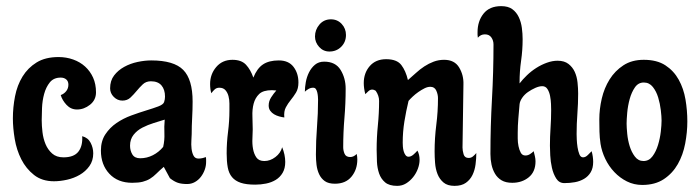

<svg xmlns="http://www.w3.org/2000/svg" viewBox="-20 -596 2269 626"><path d="M171 -410Q196 -410 218.5 -402Q241 -394 257.5 -379Q274 -364 283.5 -343Q293 -322 293 -295Q293 -270 273.5 -254.5Q254 -239 231 -239Q211 -239 197 -254Q183 -269 178 -286Q189 -290 196 -299Q203 -308 203 -320Q203 -331 196 -337Q189 -343 178 -343Q155 -343 142.5 -327.5Q130 -312 124 -290Q118 -268 117 -244Q116 -220 116 -204Q116 -186 118.5 -165Q121 -144 128.5 -126Q136 -108 150 -95.5Q164 -83 187 -83Q221 -83 235.5 -101.5Q250 -120 248 -152Q267 -147 275.5 -130.5Q284 -114 284 -96Q284 -72 271.5 -54.5Q259 -37 240 -26Q221 -15 198.5 -10Q176 -5 156 -5Q117 -5 91 -25.5Q65 -46 49.5 -76.5Q34 -107 28 -143Q22 -179 22 -210Q22 -246 29 -282Q36 -318 53.5 -346.5Q71 -375 99.5 -392.5Q128 -410 171 -410Z M473 -399Q547 -399 577.5 -368Q608 -337 608 -265Q608 -239 606.5 -212Q605 -185 605 -159Q605 -151 604 -138Q603 -125 604.5 -111.5Q606 -98 611 -88.5Q616 -79 627 -79Q639 -79 651 -84Q652 -80 652 -76Q652 -72 652 -68Q652 -55 647.5 -42.5Q643 -30 635 -19.5Q627 -9 615.5 -2.5Q604 4 590 4Q572 4 560 0Q548 -4 534 -15Q529 -24 524 -33.5Q519 -43 514 -52Q500 -40 490 -30Q480 -20 469.5 -13.5Q459 -7 445.5 -3.5Q432 0 411 0Q364 0 336.5 -29.5Q309 -59 309 -105Q309 -136 323.5 -158Q338 -180 360 -195Q382 -210 408 -219.5Q434 -229 457 -236Q480 -243 496 -249Q512 -255 515 -263Q518 -272 518 -281Q518 -304 506.5 -317.5Q495 -331 472 -331Q456 -331 445.5 -321Q435 -311 425.5 -299.5Q416 -288 405.5 -278Q395 -268 379 -268Q363 -268 351 -280Q339 -292 339 -308Q339 -333 352 -350Q365 -367 385 -378Q405 -389 428.5 -394Q452 -399 473 -399ZM404 -121Q404 -105 411.5 -92.5Q419 -80 437 -80Q459 -80 478.5 -90Q498 -100 512 -117Q517 -139 516 -161Q515 -183 517 -206Q501 -201 481.5 -195Q462 -189 444.5 -180Q427 -171 415.5 -156.5Q404 -142 404 -121Z M738 -401Q767 -401 782 -385Q797 -369 806 -343Q818 -373 837.5 -386Q857 -399 889 -399Q921 -399 937 -378Q953 -357 953 -327Q953 -307 945 -294Q937 -281 928 -270Q919 -259 912 -246Q905 -233 907 -213Q899 -214 890 -216.5Q881 -219 873.5 -223.5Q866 -228 861 -235Q856 -242 856 -252Q856 -266 864 -278.5Q872 -291 881 -301L867 -302Q838 -302 825 -289.5Q812 -277 807 -258Q802 -239 803 -216.5Q804 -194 804 -174Q804 -162 803 -144.5Q802 -127 805 -110.5Q808 -94 816 -82.5Q824 -71 842 -71Q861 -71 878 -84Q895 -97 900 -116Q910 -91 910 -68Q910 -47 901.5 -32.5Q893 -18 879 -9.5Q865 -1 847.5 2.5Q830 6 812 6Q783 6 765 0Q747 -6 736.5 -18.5Q726 -31 722.5 -50.5Q719 -70 719 -96Q719 -131 723.5 -166Q728 -201 728 -236Q728 -246 728 -258.5Q728 -271 725 -282.5Q722 -294 715 -302Q708 -310 695 -310Q686 -310 680 -304.5Q674 -299 669 -292Q665 -305 665 -322Q665 -354 685 -377.5Q705 -401 738 -401Z M1059 -533Q1080 -533 1094 -518Q1108 -503 1108 -482Q1108 -459 1092.5 -443.5Q1077 -428 1054 -428Q1034 -428 1020.5 -443Q1007 -458 1007 -477Q1007 -499 1021.5 -516Q1036 -533 1059 -533ZM1037 -395Q1074 -395 1090.5 -368Q1107 -341 1107 -307Q1107 -259 1103 -211.5Q1099 -164 1099 -116Q1099 -105 1103.5 -94.5Q1108 -84 1122 -84Q1133 -84 1143 -94Q1144 -89 1144.5 -85Q1145 -81 1145 -76Q1145 -43 1126 -20Q1107 3 1072 3Q1051 3 1039 -5.5Q1027 -14 1020.5 -28Q1014 -42 1012 -58.5Q1010 -75 1010 -92Q1010 -137 1013.5 -181.5Q1017 -226 1017 -271Q1017 -275 1016.5 -281.5Q1016 -288 1014.5 -294.5Q1013 -301 1010 -305.5Q1007 -310 1001 -310Q993 -310 986 -306Q979 -302 974 -297Q974 -311 977 -328Q980 -345 987.5 -360Q995 -375 1007 -385Q1019 -395 1037 -395Z M1239 -403Q1274 -403 1288.5 -384Q1303 -365 1310 -335Q1323 -346 1336 -358Q1349 -370 1363.5 -379.5Q1378 -389 1394 -395Q1410 -401 1428 -401Q1462 -401 1477 -376Q1492 -351 1491 -321L1488 -115Q1488 -105 1491.5 -93Q1495 -81 1508 -81Q1516 -81 1522 -86Q1528 -91 1533 -97Q1533 -79 1530.5 -60Q1528 -41 1520.5 -25.5Q1513 -10 1499 0Q1485 10 1462 10Q1439 10 1426 -1Q1413 -12 1406.5 -28.5Q1400 -45 1398.5 -65Q1397 -85 1397 -102Q1397 -146 1402.5 -189Q1408 -232 1408 -276Q1408 -288 1402.5 -300.5Q1397 -313 1383 -313Q1374 -313 1364 -308Q1354 -303 1344 -296Q1334 -289 1325.5 -281Q1317 -273 1312 -267Q1304 -234 1298.5 -200Q1293 -166 1293 -131Q1293 -126 1293.5 -118.5Q1294 -111 1296 -103.5Q1298 -96 1302 -90.5Q1306 -85 1312 -85Q1320 -85 1328 -92Q1336 -99 1341 -105Q1348 -92 1348 -75Q1348 -61 1342.5 -46Q1337 -31 1327 -18.5Q1317 -6 1304 2Q1291 10 1275 10Q1249 10 1235.5 -1.5Q1222 -13 1216 -30.5Q1210 -48 1209 -68.5Q1208 -89 1208 -108Q1208 -148 1212 -187.5Q1216 -227 1216 -267Q1216 -284 1205 -300Q1199 -304 1194 -304Q1187 -304 1181.5 -299Q1176 -294 1171 -289Q1166 -309 1166 -325Q1166 -358 1185.5 -380.5Q1205 -403 1239 -403Z M1614 -576Q1637 -576 1650.5 -566Q1664 -556 1671.5 -540Q1679 -524 1681.5 -505Q1684 -486 1684 -468Q1684 -433 1679 -398Q1674 -363 1674 -328V-324Q1684 -337 1698 -350.5Q1712 -364 1728.5 -374.5Q1745 -385 1763 -391.5Q1781 -398 1798 -398Q1820 -398 1833.5 -387.5Q1847 -377 1854 -361.5Q1861 -346 1863 -327Q1865 -308 1865 -291Q1865 -258 1862.5 -225Q1860 -192 1860 -159Q1860 -154 1860.5 -141.5Q1861 -129 1863 -116Q1865 -103 1869 -93Q1873 -83 1881 -83Q1889 -83 1896.5 -90.5Q1904 -98 1909 -103Q1914 -85 1914 -68Q1914 -48 1906 -34.5Q1898 -21 1884.5 -13Q1871 -5 1854.5 -2Q1838 1 1820 1Q1803 1 1793.5 -14Q1784 -29 1779.5 -49Q1775 -69 1774 -89.5Q1773 -110 1773 -121Q1773 -150 1775 -179Q1777 -208 1777 -237Q1777 -244 1776.5 -257Q1776 -270 1773.5 -283Q1771 -296 1765 -305.5Q1759 -315 1748 -315Q1738 -315 1725.5 -309.5Q1713 -304 1701.5 -296Q1690 -288 1682.5 -277Q1675 -266 1674 -256Q1672 -233 1670 -209.5Q1668 -186 1668 -163Q1668 -157 1668 -144.5Q1668 -132 1670.5 -119.5Q1673 -107 1678 -98Q1683 -89 1693 -89Q1701 -89 1708 -93.5Q1715 -98 1720 -103Q1722 -95 1724 -86.5Q1726 -78 1726 -70Q1726 -36 1704 -18Q1682 0 1650 0Q1629 0 1615.5 -8Q1602 -16 1594 -29.5Q1586 -43 1582.5 -59.5Q1579 -76 1579 -94Q1579 -184 1584 -272.5Q1589 -361 1589 -451Q1589 -464 1582 -474Q1575 -484 1561 -484Q1547 -484 1538 -473Q1537 -478 1537 -482Q1537 -486 1537 -491Q1537 -527 1556.5 -551.5Q1576 -576 1614 -576Z M2079 -401Q2122 -401 2149.5 -383Q2177 -365 2193 -336Q2209 -307 2215 -271.5Q2221 -236 2221 -200Q2221 -165 2214 -128Q2207 -91 2190 -61Q2173 -31 2144.5 -12Q2116 7 2074 7Q2047 7 2024 -4.5Q2001 -16 1983 -35Q1965 -54 1953.5 -78Q1942 -102 1938 -127Q1935 -147 1934.5 -167Q1934 -187 1934 -207Q1934 -240 1942 -274.5Q1950 -309 1967.5 -337Q1985 -365 2012.5 -383Q2040 -401 2079 -401ZM2078 -71Q2096 -71 2107.5 -86.5Q2119 -102 2125.5 -123.5Q2132 -145 2134.5 -167Q2137 -189 2137 -203Q2137 -216 2134.5 -237Q2132 -258 2126 -278Q2120 -298 2108.5 -312.5Q2097 -327 2079 -327Q2061 -327 2050 -311Q2039 -295 2033 -273Q2027 -251 2025 -228.5Q2023 -206 2023 -193Q2023 -181 2025 -160Q2027 -139 2033 -119.5Q2039 -100 2050 -85.5Q2061 -71 2078 -71Z"/></svg>

Font: Gloria
Style: Regular
Weight: 400
Designer: Peter Wiegel
Foundry: Peter Wiegel
Version: Version 1.000